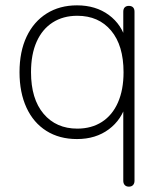

<svg xmlns="http://www.w3.org/2000/svg" viewBox="-20 -512 608 718"><path d="M462 186Q452 186 446.5 180Q441 174 441 164V-126H452Q436 -65 387 -28.5Q338 8 268 8Q202 8 153.5 -22.5Q105 -53 79 -109.5Q53 -166 53 -242Q53 -319 79.5 -375Q106 -431 154.5 -461.5Q203 -492 268 -492Q338 -492 387 -456Q436 -420 452 -358H441V-468Q441 -479 446.5 -484.5Q452 -490 462 -490Q472 -490 477.5 -484.5Q483 -479 483 -468V164Q483 174 477.5 180Q472 186 462 186ZM269 -31Q322 -31 361 -56Q400 -81 421 -128.5Q442 -176 442 -242Q442 -342 395.5 -397.5Q349 -453 269 -453Q216 -453 177 -428Q138 -403 117 -356Q96 -309 96 -242Q96 -142 143 -86.5Q190 -31 269 -31Z"/></svg>

Font: Nunito ExtraLight ExtraLight
Style: Regular
Weight: 250
Version: Version 3.602